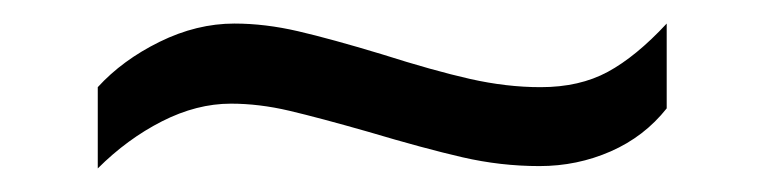

<svg xmlns="http://www.w3.org/2000/svg" viewBox="-20 -366 649 163"><path d="M63 -292Q84 -315 115.5 -330.5Q147 -346 179 -346Q205 -346 233 -339.5Q261 -333 304 -320Q348 -306 379 -299Q410 -292 439 -292Q472 -292 496 -305Q520 -318 546 -346V-274Q527 -250 498.5 -237.5Q470 -225 438 -225Q405 -225 372.5 -232.5Q340 -240 293 -254Q251 -266 225.5 -272Q200 -278 176 -278Q147 -278 117.5 -263Q88 -248 63 -223Z"/></svg>

Font: Trirong Bold
Style: Regular
Weight: 700
Designer: Katatrad Team
Foundry: CadsonDemak
Version: Version 1.000